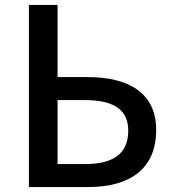

<svg xmlns="http://www.w3.org/2000/svg" viewBox="-20 -757 699 777"><path d="M97 0H336C499 0 612 -68 612 -231C612 -383 498 -445 335 -445H213V-737H97ZM213 -93V-352H322C440 -352 499 -314 499 -228C499 -134 437 -93 324 -93Z"/></svg>

Font: Source Han Sans JP Medium
Style: Regular
Weight: 500
Designer: Ryoko NISHIZUKA 西塚涼子 (kana, bopomofo & ideographs); Paul D. Hunt (Latin, Greek & Cyrillic); Sandoll Communications 산돌커뮤니
Foundry: Adobe
Version: Version 2.002;hotconv 1.0.116;makeotfexe 2.5.65601